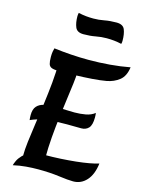

<svg xmlns="http://www.w3.org/2000/svg" viewBox="-152 -1144 938 1245"><g transform="rotate(15 317.0 -522.0)"><path d="M112 -41Q111 -47 110 -54.5Q109 -62 109 -69Q109 -105 115.5 -160Q122 -215 132 -282.5Q142 -350 152 -424Q162 -498 169 -571.5Q176 -645 176 -712L306 -717Q308 -709 308.5 -700.5Q309 -692 309 -683Q309 -650 303 -602.5Q297 -555 289 -496Q281 -437 272.5 -369.5Q264 -302 258 -229.5Q252 -157 252 -83Q252 -80 252 -76.5Q252 -73 252 -70ZM60 12Q63 0 72 -19.5Q81 -39 100.5 -59Q120 -79 154 -92.5Q188 -106 241 -106Q296 -106 349 -109Q402 -112 450 -117Q498 -122 536.5 -129Q575 -136 600 -144Q591 -69 554.5 -28.5Q518 12 465 12Q431 12 368.5 3.5Q306 -5 227 -5Q188 -5 146 -1.5Q104 2 60 12ZM90 -299Q89 -307 88.5 -315.5Q88 -324 88 -332Q88 -372 106 -392Q124 -412 154.5 -418.5Q185 -425 222 -425Q239 -425 264.5 -424.5Q290 -424 315.5 -423Q341 -422 358 -422Q396 -422 432 -428.5Q468 -435 493 -455Q494 -448 494.5 -440.5Q495 -433 495 -425Q495 -374 476.5 -354Q458 -334 427 -334Q400 -334 376.5 -334.5Q353 -335 331 -335Q296 -335 255.5 -333.5Q215 -332 173 -324.5Q131 -317 90 -299ZM195 -655Q160 -655 143.5 -661Q127 -667 122 -683.5Q117 -700 117 -731Q117 -751 119.5 -766Q122 -781 125 -790Q181 -783 240 -779Q299 -775 357 -775Q430 -775 500.5 -781Q571 -787 634 -799Q626 -738 590.5 -710Q555 -682 506 -673Q467 -666 411.5 -662Q356 -658 298.5 -656.5Q241 -655 195 -655ZM283 -927Q240 -927 227.5 -956.5Q215 -986 215 -1031Q215 -1037 216 -1042Q217 -1047 218 -1053Q244 -1047 268.5 -1044.5Q293 -1042 318 -1042Q355 -1042 390.5 -1049Q426 -1056 471 -1056Q515 -1056 527 -1026.5Q539 -997 539 -952Q539 -946 538.5 -941Q538 -936 536 -930Q510 -936 486 -938.5Q462 -941 436 -941Q399 -941 363.5 -934Q328 -927 283 -927Z"/></g></svg>

Font: Merienda
Style: Bold
Weight: 700
Designer: Eduardo Rodriguez Tunni
Foundry: Eduardo Rodriguez Tunni
Version: Version 2.001